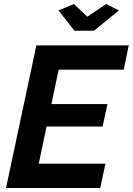

<svg xmlns="http://www.w3.org/2000/svg" viewBox="-20 -936 661 956"><path d="M271 -884 348 -916 415 -853 509 -916 572 -884 448 -783H351ZM161 -710H621L596 -589H272L236 -418H515L491 -306H212L173 -121H505L479 0H10Z"/></svg>

Font: PTCRaleway
Style: Bold Italic
Weight: 700
Italic angle: -12°
Designer: Matt McInerney, Pablo Impallari, Rodrigo Fuenzalida
Foundry: Matt McInerney, Pablo Impallari, Rodrigo Fuenzalida
Version: Version 3.000g; ttfautohint (v1.5) -l 8 -r 28 -G 28 -x 14 -D